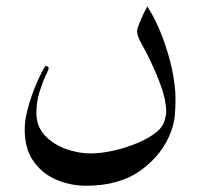

<svg xmlns="http://www.w3.org/2000/svg" viewBox="-20 -373 623 595"><path d="M523.9 -67.4Q523.9 -39.1 521.7 -15.1Q519.5 8.8 510.3 34.2Q484.4 105 417.7 153.8Q351.1 202.6 247.1 202.6Q199.2 202.6 155.5 184.3Q111.8 166 84.2 127.4Q56.6 88.9 56.6 28.3Q56.6 -1 65.7 -34.9Q74.7 -68.8 86.9 -99.4Q99.1 -129.9 109.4 -149.2Q119.6 -168.5 121.6 -168.5Q130.9 -168.5 130.9 -160.2Q130.9 -158.2 121.3 -138.2Q111.8 -118.2 102.3 -87.6Q92.8 -57.1 92.8 -23.4Q92.8 19 119.1 46.9Q145.5 74.7 184.3 88.6Q223.1 102.5 259.8 102.5Q292.5 102.5 331.8 93.8Q371.1 85 407.5 69.6Q443.8 54.2 466.8 34.7Q483.9 20.5 489.5 2.4Q495.1 -15.6 495.1 -25.4Q495.1 -61 479.5 -104.5Q463.9 -147.9 445.3 -186Q431.2 -215.3 418 -238.5Q404.8 -261.7 404.8 -276.4Q404.8 -282.7 411.6 -300Q418.5 -317.4 426.3 -333.7Q434.1 -350.1 437 -352.5Q463.4 -311 482.9 -259.5Q502.4 -208 513.2 -157.5Q523.9 -106.9 523.9 -67.4Z"/></svg>

Font: Scheherazade New
Style: Regular
Weight: 400
Designer: SIL International
Foundry: SIL International
Version: Version 4.000